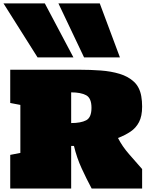

<svg xmlns="http://www.w3.org/2000/svg" viewBox="-27 -1091 873 1111"><path d="M32.2 0V-194.8L90.8 -206.1V-483.9L32.2 -495.1V-687.5H432.1Q495.6 -687.5 555.7 -683.1Q615.7 -678.7 665.5 -663.6Q715.3 -648.4 748.3 -617.7Q781.2 -586.9 790.5 -534.2Q795.4 -506.8 795.4 -474.1Q795.4 -418.9 777.6 -384.8Q759.8 -350.6 728.5 -329.6Q697.3 -308.6 655.8 -292.5Q680.2 -244.1 720.7 -198Q761.2 -151.9 795.4 -112.8V0H503.4Q473.6 -55.7 445.6 -116.5Q417.5 -177.2 400.9 -246.6H384.8V0ZM384.8 -378.9Q440.9 -378.9 471.7 -395Q502.4 -411.1 502.4 -467.3Q502.4 -523.4 471.4 -540Q440.4 -556.6 384.8 -556.6ZM190.4 -758.8 -6.8 -1071.3H232.4L397.9 -758.8ZM459.5 -758.8 311 -1071.3H550.3L667 -758.8Z"/></svg>

Font: Holtwood One SC
Style: Regular
Weight: 400
Designer: Vernon Adams
Foundry: Vernon Adams
Version: Version 1.100; ttfautohint (v1.8.4.7-5d5b)